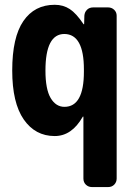

<svg xmlns="http://www.w3.org/2000/svg" viewBox="-20 -550 540 790"><path d="M325.2 -254.9V-264.6Q325.2 -409.2 245.1 -410.2Q167 -410.2 167 -259.8Q167 -182.6 188.5 -146.5Q210 -110.4 245.1 -110.4Q325.2 -110.4 325.2 -254.9ZM424.8 -519.5Q439.5 -519.5 449.7 -509.8Q460 -500 460 -485.4V184.6Q460 199.2 450.2 209.5Q440.4 219.7 424.8 219.7H358.4Q343.8 219.7 333.5 210Q323.2 200.2 323.2 184.6V-69.3Q323.2 -70.3 322.3 -70.3Q320.3 -70.3 320.3 -69.3Q275.4 9.8 205.1 9.8Q125 9.8 77.6 -58.6Q30.3 -127 30.3 -259.8Q30.3 -396.5 76.2 -463.4Q122.1 -530.3 205.1 -530.3Q240.2 -530.3 267.1 -512.7Q293.9 -495.1 323.2 -451.2Q323.2 -450.2 325.2 -450.2Q326.2 -450.2 326.2 -451.2L327.1 -485.4Q328.1 -500 337.9 -509.8Q347.7 -519.5 363.3 -519.5Z"/></svg>

Font: Rounded-L Mgen+ 1m bold
Style: Bold
Weight: 700
Designer: [Source Han Sans]
Ryoko NISHIZUKA  (kana & ideographs); Paul D. Hunt (Latin, Greek & Cyrillic); Wenlong ZHANG  (bopomofo
Version: Version 1.059.20150602